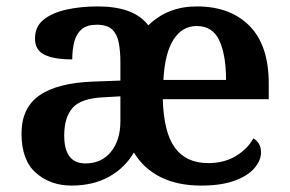

<svg xmlns="http://www.w3.org/2000/svg" viewBox="-20 -568 902 598"><path d="M203 10Q137 10 92 -29.5Q47 -69 47 -152Q47 -232 103 -271Q159 -310 272 -314L355 -317V-374Q355 -408 350 -434.5Q345 -461 329.5 -476Q314 -491 281 -491Q251 -491 234.5 -477Q218 -463 211.5 -438.5Q205 -414 205 -383Q148 -383 118.5 -397.5Q89 -412 89 -448Q89 -485 115.5 -506.5Q142 -528 186.5 -538Q231 -548 285 -548Q339 -548 378.5 -534Q418 -520 442 -489Q502 -548 593 -548Q697 -548 757 -487.5Q817 -427 817 -308V-259H487Q490 -155 525 -107.5Q560 -60 629 -60Q678 -60 714.5 -82Q751 -104 769 -137Q780 -131 786.5 -120Q793 -109 793 -94Q793 -69 773 -45Q753 -21 711.5 -5.5Q670 10 606 10Q533 10 480 -16.5Q427 -43 397 -93Q369 -45 319.5 -17.5Q270 10 203 10ZM246 -59Q296 -59 325.5 -95Q355 -131 355 -191V-268L303 -265Q233 -262 206.5 -232.5Q180 -203 180 -146Q180 -59 246 -59ZM684 -319Q684 -397 663 -442Q642 -487 593 -487Q547 -487 520 -444Q493 -401 489 -319Z"/></svg>

Font: Noto Serif Vithkuqi SemiBold
Style: Regular
Weight: 600
Version: Version 1.005